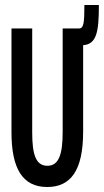

<svg xmlns="http://www.w3.org/2000/svg" viewBox="-20 -737 416 769"><path d="M169 12C262 12 313 -52 313 -210V-556C367 -560 376 -609 376 -717H318C318 -644 315 -623 296 -623H231V-209C231 -122 217 -73 170 -73C124 -73 109 -117 109 -206V-623H26V-207C26 -64 69 12 169 12Z"/></svg>

Font: Inconsolata Condensed
Style: Bold
Weight: 700
Width: 3
Monospace: yes
Designer: Raph Levien, Cyreal, Brenton Simpson
Foundry: Raph Levien, Cyreal, Google
Version: Version 3.100